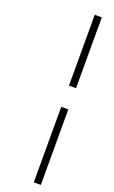

<svg xmlns="http://www.w3.org/2000/svg" viewBox="-214 -1002 741 1246"><g transform="rotate(20 156.5 -379.5)"><path d="M206.1 -958H254.9V-468.8H206.1ZM206.1 -322.3H254.9V199.2H206.1Z"/></g></svg>

Font: QumpellkaNo12
Style: Regular
Weight: 500
Designer: gluk (gluksza@wp.pl)
Foundry: gluk (gluksza@wp.pl)
Version: Version 00.480